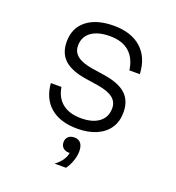

<svg xmlns="http://www.w3.org/2000/svg" viewBox="-150 -726 1000 1089"><g transform="rotate(20 350.0 -181.0)"><path d="M190 -178Q200 -115 242 -82Q284 -49 354 -49Q424 -49 463 -79Q502 -109 502 -162Q502 -201 472.5 -224Q443 -247 382 -257L304 -269Q214 -283 172 -322Q130 -361 130 -430Q130 -513 189 -559.5Q248 -606 352 -606Q457 -606 517.5 -552Q578 -498 583 -398H520Q510 -469 467.5 -506Q425 -543 351 -543Q279 -543 238.5 -513.5Q198 -484 198 -430Q198 -392 227.5 -369Q257 -346 318 -336L396 -324Q486 -310 528 -271Q570 -232 570 -162Q570 -107 544 -68Q518 -29 469.5 -7.5Q421 14 354 14Q251 14 192 -36Q133 -86 126 -178ZM357 158Q335 158 321.5 145.5Q308 133 308 112Q308 91 321.5 78.5Q335 66 357 66Q379 66 392.5 78.5Q406 91 406 112Q406 133 393 145.5Q380 158 357 158ZM302 244Q330 224 346 198.5Q362 173 362 152L357 66Q384 66 397 83Q410 100 410 131Q410 159 399 190Q388 221 371 244Z"/></g></svg>

Font: Martian Mono SemiExpanded ExtraLight
Style: Regular
Weight: 250
Monospace: yes
Version: Version 0.930